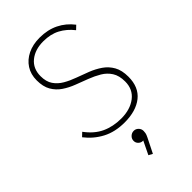

<svg xmlns="http://www.w3.org/2000/svg" viewBox="-280 -772 1112 1112"><g transform="rotate(-45 276.0 -216.0)"><path d="M285 10Q207 10 149 -20.5Q91 -51 50 -104L73 -126Q115 -69 168 -44.5Q221 -20 287 -20Q361 -20 408 -56Q455 -92 455 -156Q455 -204 435.5 -234.5Q416 -265 384 -284Q352 -303 314 -317.5Q276 -332 238 -346.5Q200 -361 168 -382.5Q136 -404 116.5 -437.5Q97 -471 97 -523Q97 -572 120.5 -608.5Q144 -645 186 -665.5Q228 -686 284 -686Q349 -686 400 -661Q451 -636 487 -589L464 -567Q430 -610 386.5 -633Q343 -656 284 -656Q216 -656 173 -621Q130 -586 130 -524Q130 -479 149.5 -450.5Q169 -422 201 -403.5Q233 -385 271 -371.5Q309 -358 347 -343Q385 -328 417 -306Q449 -284 468.5 -249.5Q488 -215 488 -162Q488 -77 433.5 -33.5Q379 10 285 10ZM272 254 248 241 294 146 308 144Q306 151 300 155.5Q294 160 284 160Q269 160 257.5 149Q246 138 246 122Q246 105 258.5 93Q271 81 288 81Q304 81 316 93Q328 105 328 122Q328 129 326.5 138.5Q325 148 317 164Z"/></g></svg>

Font: Outfit Thin
Style: Regular
Weight: 100
Designer: Rodrigo Fuenzalida
Foundry: fragTYPE
Version: Version 1.100;gftools[0.9.27]